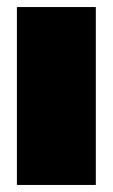

<svg xmlns="http://www.w3.org/2000/svg" viewBox="-20 -525 320 545"><path d="M28 0V-505H252V0Z"/></svg>

Font: Titillium Web
Style: Black
Weight: 900
Version: Version 1.001;PS 35.000;hotconv 1.0.70;makeotf.lib2.5.55311